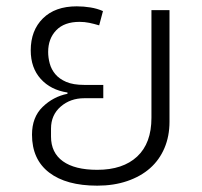

<svg xmlns="http://www.w3.org/2000/svg" viewBox="-20 -574 637 606"><path d="M287 12Q189 12 135 -29.5Q81 -71 81 -149Q81 -204 114.5 -236.5Q148 -269 193 -278V-282Q140 -290 108.5 -325Q77 -360 77 -415Q77 -478 115.5 -516Q154 -554 222 -554Q244 -554 265.5 -550.5Q287 -547 305 -539L293 -494Q276 -499 261.5 -502Q247 -505 231 -505Q183 -505 157.5 -478.5Q132 -452 132 -410Q132 -392 137 -373.5Q142 -355 154.5 -340Q167 -325 189 -315.5Q211 -306 246 -306H306V-264H246Q202 -264 171.5 -237.5Q141 -211 141 -168V-143Q141 -92 178.5 -65Q216 -38 287 -38Q368 -38 413 -80Q458 -122 458 -202V-542H515V-190Q515 -144 499 -106.5Q483 -69 453.5 -43Q424 -17 381.5 -2.5Q339 12 287 12Z"/></svg>

Font: IBM Plex Sans Thai Light
Style: Regular
Weight: 300
Designer: Mike Abbink, Paul van der Laan, Pieter van Rosmalen, Ben Mitchell, Mark Frömberg
Foundry: Bold Monday
Version: Version 1.2